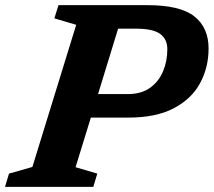

<svg xmlns="http://www.w3.org/2000/svg" viewBox="-44 -727 832 747"><path d="M250 -76.5 334.5 -51.5 319 0H-24.5L-9 -51.5L82 -77.5L252.5 -630.5L167.5 -655.5L183.5 -707H528.5Q657.5 -707 712.5 -663Q767.5 -619 767.5 -538.5Q767.5 -464.5 734.5 -403.5Q701.5 -342.5 632.5 -306Q563.5 -269.5 456 -269.5H309.5ZM453.5 -361Q506 -361 540 -385.5Q574 -410 590.5 -449.8Q607 -489.5 607 -535.5Q607 -574.5 579.2 -595Q551.5 -615.5 484 -615.5H415.5L337.5 -361Z"/></svg>

Font: Newsreader Caption SemiBold
Style: Italic
Weight: 600
Italic angle: -17°
Designer: Hugues Gentile
Foundry: Production Type
Version: Version 1.001